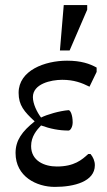

<svg xmlns="http://www.w3.org/2000/svg" viewBox="-20 -719 421 753"><path d="M141 -258C125 -279 109 -312 109 -338C109 -390 179 -406 224 -406C270 -406 301 -394 331 -379L359 -437V-454C332 -469 298 -481 243 -481C156 -481 53 -443 53 -355C53 -306 75 -281 116 -243C67 -204 41 -169 41 -119C41 -26 124 14 195 14C271 14 352 -7 352 -71C352 -88 345 -103 335 -115H326C301 -92 271 -66 203 -66C154 -66 102 -88 102 -146C102 -184 124 -209 141 -227C177 -214 211 -207 249 -207C256 -207 265 -221 265 -239C265 -268 256 -287 249 -287C213 -284 165 -270 141 -258ZM215 -521H253L322 -681V-699H230Z"/></svg>

Font: STIX Two Math
Style: Regular
Weight: 400
Designer: Ross Mills, John Hudson & Paul Hanslow, Tiro Typeworks Ltd; with portions MicroPress Inc., with additions and correction
Foundry: Tiro Typeworks Ltd
Version: Version 2.02 b142